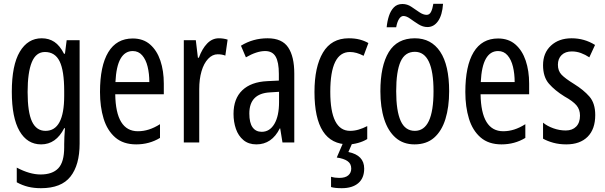

<svg xmlns="http://www.w3.org/2000/svg" viewBox="-20 -814 3177 1008"><path d="M199 -613Q237 -613 265.5 -594Q294 -575 316 -532H321L330 -603H398V-60Q398 52 350 113Q302 174 195 174Q158 174 127.5 166.5Q97 159 68 143V66Q136 102 193 102Q255 102 286 69.5Q317 37 317 -41V-57Q317 -74 318 -95.5Q319 -117 321 -141H317Q274 -56 196 -56Q123 -56 82.5 -126Q42 -196 42 -332Q42 -472 84 -542.5Q126 -613 199 -613ZM216 -541Q169 -541 147 -487.5Q125 -434 125 -331Q125 -225 148 -176Q171 -127 219 -127Q317 -127 317 -311V-336Q317 -443 293 -492Q269 -541 216 -541Z M677 -612Q732 -612 768 -580.5Q804 -549 822 -495.5Q840 -442 840 -375V-319H585Q588 -125 704 -125Q733 -125 761.5 -134Q790 -143 820 -162V-90Q764 -56 695 -56Q627 -56 585 -92.5Q543 -129 524 -191Q505 -253 505 -331Q505 -468 548.5 -540Q592 -612 677 -612ZM677 -546Q636 -546 613 -506Q590 -466 586 -383H764Q764 -427 755 -464Q746 -501 726.5 -523.5Q707 -546 677 -546Z M1129 -613Q1153 -613 1175 -606L1163 -522Q1146 -529 1123 -529Q1095 -529 1072.5 -505Q1050 -481 1038 -440Q1026 -399 1026 -346V-66H945V-603H1008L1019 -511H1024Q1041 -558 1067.5 -585.5Q1094 -613 1129 -613Z M1385 -613Q1461 -613 1493 -565Q1525 -517 1525 -428V-66H1463L1451 -140H1449Q1407 -56 1326 -56Q1285 -56 1258 -78.5Q1231 -101 1218.5 -137.5Q1206 -174 1206 -216Q1206 -296 1252 -340Q1298 -384 1383 -388L1444 -391V-426Q1444 -488 1427 -517Q1410 -546 1372 -546Q1328 -546 1271 -513L1245 -574Q1308 -613 1385 -613ZM1397 -329Q1289 -323 1289 -218Q1289 -169 1306 -145.5Q1323 -122 1354 -122Q1396 -122 1420.5 -163.5Q1445 -205 1445 -278V-332Z M1809 -56Q1631 -56 1631 -331Q1631 -463 1675.5 -538Q1720 -613 1811 -613Q1843 -613 1868 -606.5Q1893 -600 1914 -588L1889 -521Q1851 -541 1817 -541Q1714 -541 1714 -332Q1714 -127 1818 -127Q1840 -127 1862.5 -133.5Q1885 -140 1908 -152V-84Q1887 -71 1859.5 -63.5Q1832 -56 1809 -56ZM1892 71Q1892 121 1861 147.5Q1830 174 1774 174Q1738 174 1718 168V114Q1738 120 1761 120Q1793 120 1808.5 106.5Q1824 93 1824 71Q1824 45 1804 31.5Q1784 18 1748 13L1782 -66H1831L1809 -16Q1892 1 1892 71Z M2338 -335Q2338 -252 2318.5 -189Q2299 -126 2259 -91Q2219 -56 2156 -56Q2097 -56 2057 -91Q2017 -126 1997 -188.5Q1977 -251 1977 -335Q1977 -468 2021 -540.5Q2065 -613 2158 -613Q2244 -613 2291 -542.5Q2338 -472 2338 -335ZM2060 -335Q2060 -232 2083.5 -179.5Q2107 -127 2158 -127Q2256 -127 2256 -335Q2256 -542 2158 -542Q2106 -542 2083 -490.5Q2060 -439 2060 -335ZM2010 -671Q2013 -703 2022 -730.5Q2031 -758 2048 -775.5Q2065 -793 2093 -793Q2118 -793 2139.5 -778.5Q2161 -764 2181.5 -750Q2202 -736 2220 -736Q2235 -736 2243 -752Q2251 -768 2255 -794H2306Q2302 -735 2280 -703.5Q2258 -672 2224 -672Q2200 -672 2177 -686.5Q2154 -701 2134 -715.5Q2114 -730 2098 -730Q2085 -730 2075 -714.5Q2065 -699 2060 -671Z M2595 -612Q2650 -612 2686 -580.5Q2722 -549 2740 -495.5Q2758 -442 2758 -375V-319H2503Q2506 -125 2622 -125Q2651 -125 2679.5 -134Q2708 -143 2738 -162V-90Q2682 -56 2613 -56Q2545 -56 2503 -92.5Q2461 -129 2442 -191Q2423 -253 2423 -331Q2423 -468 2466.5 -540Q2510 -612 2595 -612ZM2595 -546Q2554 -546 2531 -506Q2508 -466 2504 -383H2682Q2682 -427 2673 -464Q2664 -501 2644.5 -523.5Q2625 -546 2595 -546Z M3105 -210Q3105 -136 3065 -96Q3025 -56 2953 -56Q2916 -56 2885 -64.5Q2854 -73 2831 -86V-170Q2853 -152 2885 -140.5Q2917 -129 2950 -129Q2985 -129 3005 -149.5Q3025 -170 3025 -207Q3025 -239 3006.5 -261Q2988 -283 2943 -308Q2893 -339 2862 -374.5Q2831 -410 2831 -472Q2831 -536 2872.5 -574.5Q2914 -613 2981 -613Q3048 -613 3104 -578L3074 -513Q3053 -527 3030 -535.5Q3007 -544 2982 -544Q2948 -544 2928.5 -525Q2909 -506 2909 -474Q2909 -442 2928 -422Q2947 -402 2994 -373Q3044 -342 3074.5 -307Q3105 -272 3105 -210Z"/></svg>

Font: Noto Sans Malayalam UI ExtraCondensed
Style: Regular
Weight: 400
Width: 2
Designer: Jelle Bosma - Monotype Design Team
Foundry: Monotype Imaging Inc.
Version: Version 2.104; ttfautohint (v1.8.4.7-5d5b)